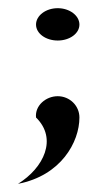

<svg xmlns="http://www.w3.org/2000/svg" viewBox="-20 -340 247 469"><path d="M24 109C129 89 174 7 174 -53C174 -82 150 -105 121 -105C92 -105 65 -82 68 -53C121 -1 87 70 24 109ZM68 -280C68 -258 92 -241 121 -241C150 -241 174 -258 174 -280C174 -302 150 -320 121 -320C92 -320 68 -302 68 -280Z"/></svg>

Font: Charger Sport
Style: Df
Weight: 400
Designer: Jasper
Foundry: Cannot Into Space Fonts
Version: Version 1.1